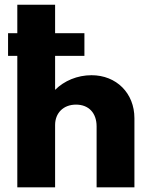

<svg xmlns="http://www.w3.org/2000/svg" viewBox="-20 -802 640 822"><path d="M14.5 -562.7H54.1V0H215.9V-266.8C215.9 -317.3 250.5 -354.1 305.5 -354.1C359.5 -354.1 393.6 -318.6 393.6 -260.9V0H555.5V-295.9C555.5 -403.2 478.2 -480 371.8 -480C310.9 -480 254.5 -455.9 215.9 -417.3V-562.7H341.4V-660H215.9V-781.8H54.1V-660H14.5Z"/></svg>

Font: Spartan MB ExtBd
Style: Regular
Weight: 800
Designer: Matt Bailey, Mirko Velimirovic
Foundry: Matt Bailey
Version: Version 1.005